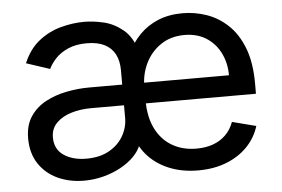

<svg xmlns="http://www.w3.org/2000/svg" viewBox="-45 -614 1006 686"><g transform="rotate(-5 458.5 -270.5)"><path d="M230.5 12.7Q178.7 12.7 136.2 -6.8Q93.8 -26.4 68.8 -64Q43.9 -101.6 43.9 -155.3Q43.9 -202.1 64.9 -233.4Q85.9 -264.6 120.1 -283Q154.3 -301.3 195.3 -309.3Q236.3 -317.4 276.4 -317.4H817.4L776.4 -286.6Q783.2 -339.8 767.1 -382.3Q751 -424.8 716.3 -449.7Q681.6 -474.6 632.3 -474.6Q583 -474.6 547.4 -450.4Q511.7 -426.3 492.7 -387.5Q473.6 -348.6 473.6 -304.2V-254.9Q473.6 -194.3 494.6 -152.3Q515.6 -110.4 553.2 -88.4Q590.8 -66.4 640.1 -66.4Q672.9 -66.4 699.2 -75.7Q725.6 -85 744.9 -103.8Q764.2 -122.6 774.4 -150.4L859.9 -128.4Q847.2 -86.9 816.9 -55.4Q786.6 -23.9 741.7 -6.1Q696.8 11.7 640.1 11.7Q580.6 11.7 533.4 -8.3Q486.3 -28.3 456.1 -64Q425.8 -99.6 415.5 -146.5L430.7 -422.4Q448.7 -462.4 477.3 -491.7Q505.9 -521 544.7 -536.9Q583.5 -552.7 632.3 -552.7Q675.8 -552.7 717.8 -538.3Q759.8 -523.9 793.9 -491.9Q828.1 -460 848.4 -407.7Q868.7 -355.5 868.7 -279.8V-243.2H277.3Q238.8 -243.2 205.8 -233.2Q172.9 -223.1 152.6 -202.6Q132.3 -182.1 132.3 -150.9Q132.3 -108.4 164.3 -86.7Q196.3 -64.9 245.1 -64.9Q293.9 -64.9 327.4 -84Q360.8 -103 378.2 -133.5Q395.5 -164.1 395.5 -197.3V-368.7Q395.5 -402.3 383.1 -426.3Q370.6 -450.2 345.5 -462.9Q320.3 -475.6 282.2 -475.6Q243.2 -475.6 215.3 -463.4Q187.5 -451.2 170.2 -432.9Q152.8 -414.6 144 -395.5L59.6 -423.3Q80.6 -473.1 116.2 -501.2Q151.9 -529.3 194.8 -541Q237.8 -552.7 279.8 -552.7Q311.5 -552.7 348.6 -544.2Q385.7 -535.6 417.7 -509.5Q449.7 -483.4 465.3 -431.2L448.2 -99.1H438.5Q430.2 -76.2 410.2 -55.9Q390.1 -35.6 361.8 -20.3Q333.5 -4.9 299.8 3.9Q266.1 12.7 230.5 12.7Z"/></g></svg>

Font: Adwaita Sans
Style: Regular
Weight: 400
Designer: Rasmus Andersson
Foundry: rsms
Version: Version 4.001;git-9221beed3